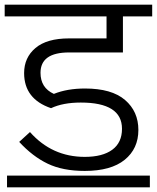

<svg xmlns="http://www.w3.org/2000/svg" viewBox="-30 -750 670 820"><path d="M265 -526H495V-680H620V-730H-10V-680H425V-586H265Q170 -586 121.5 -545Q73 -504 73 -438Q73 -327 188 -288Q239 -312 315 -312Q491 -312 491 -200Q491 -141 449.5 -110.5Q408 -80 332 -80Q192 -80 98 -186L52 -144Q109 -82 173.5 -51Q238 -20 332 -20Q444 -20 502.5 -67.5Q561 -115 561 -195Q561 -274 504 -323Q447 -372 333 -372Q257 -372 200 -349Q143 -375 143 -439Q143 -526 265 -526ZM0 50H610V0H0Z"/></svg>

Font: Glegoo
Style: Regular
Weight: 400
Version: Version 2.0.1; ttfautohint (v0.9) -r 48 -G 60